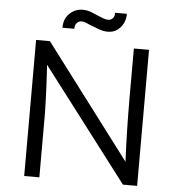

<svg xmlns="http://www.w3.org/2000/svg" viewBox="-58 -929 904 984"><g transform="rotate(5 393.5 -437.5)"><path d="M103 0V-700H174L632 -94L618 -76Q615 -92 613.5 -124Q612 -156 610.5 -196.5Q609 -237 608 -281Q607 -325 606.5 -367Q606 -409 606 -443V-700H684V0H611L155 -598L167 -619Q170 -579 172.5 -540Q175 -501 176.5 -465Q178 -429 179 -399Q180 -369 180.5 -348Q181 -327 181 -318V0ZM376 -799Q362 -805 350 -810Q338 -815 327 -815Q313 -815 303 -804.5Q293 -794 293 -774H232Q232 -821 261 -848Q290 -875 328 -875Q350 -875 370 -867.5Q390 -860 412 -850Q424 -845 437.5 -840Q451 -835 461 -835Q475 -835 485 -845Q495 -855 494 -874H555Q555 -846 543.5 -823.5Q532 -801 512 -787.5Q492 -774 465 -774Q443 -774 421 -782Q399 -790 376 -799Z"/></g></svg>

Font: Mach Light
Style: Regular
Weight: 300
Version: Version 1.002